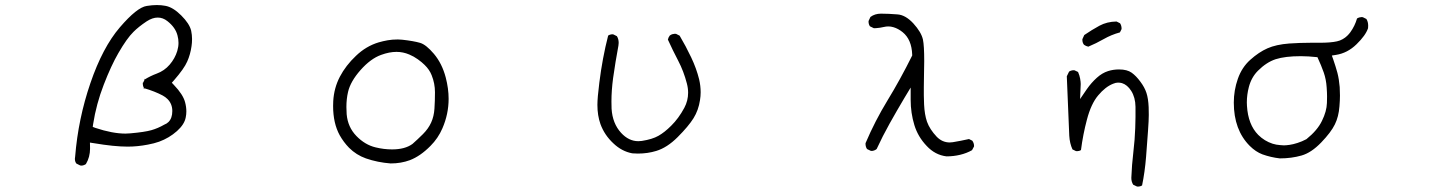

<svg xmlns="http://www.w3.org/2000/svg" viewBox="-20 -603 5540 741"><path d="M289.6 35.6Q291 36.1 294.4 36.1Q297.9 36.1 302.5 34.7Q307.1 33.2 311.5 30.3Q327.6 3.4 327.6 -30.3Q327.6 -33.2 327.1 -52.7L342.8 -50.3Q420.9 -37.1 472.7 -37.1Q510.7 -37.1 550.8 -44.9Q574.7 -49.3 594.2 -56.2Q632.8 -70.3 663.1 -97.2Q691.9 -123 696.8 -149.9Q699.2 -161.1 699.2 -172.9Q699.2 -190.4 694.3 -208.5Q686.5 -238.3 651.4 -274.9L643.1 -283.7L651.4 -293Q690.9 -338.4 702.6 -365.7Q714.8 -393.1 719.2 -424.8Q721.2 -437.5 721.2 -452.6Q721.2 -467.8 717.8 -484.4Q711.4 -511.7 679.2 -543.7Q647 -575.7 617.7 -580.6Q603 -583.5 585.2 -583.5Q567.4 -583.5 546.4 -580.1Q508.8 -574.7 442.4 -497.3Q376 -419.9 328.9 -282.2Q281.7 -144.5 270 1.5Q269 6.3 269 9.8Q269 21 274.9 28.3ZM626.5 -220.7Q645 -202.1 645 -174.6Q645 -147 630.4 -132.3Q623.5 -125.5 614.3 -122.1Q589.8 -107.9 564.2 -100.6Q538.6 -93.3 483.4 -88.4Q474.6 -87.4 464.4 -87.4Q414.1 -87.4 348.1 -109.4L337.9 -113.3L339.4 -124Q351.6 -201.7 380.4 -276.1Q409.2 -350.6 437 -398.4Q469.7 -455.1 495.1 -480Q515.1 -500 545.9 -520.5Q568.4 -535.2 588.6 -535.2Q608.9 -535.2 626 -521.5Q657.2 -497.1 665 -466.3Q668.9 -452.1 668.9 -437.3Q668.9 -422.4 664.1 -406.2Q655.3 -377.4 634.8 -353.5Q614.3 -329.6 584.5 -318.8Q561 -310.1 538.6 -296.4L531.7 -282.7Q531.2 -281.2 531.2 -280.3Q531.2 -270 536.1 -262.7Q577.6 -250.5 607.9 -234.4Q618.7 -228.5 626.5 -220.7ZM536.1 -262.7Q537.1 -260.7 538.6 -259.8L531.7 -263.7Q534.2 -263.2 536.1 -262.7ZM531.7 -282.7 530.3 -280.3 531.7 -285.2Q531.7 -283.7 531.7 -282.7ZM538.6 -296.4Q536.6 -295.4 535.2 -294.4L540 -299.8ZM614.3 -122.1 615.2 -122.6Q614.7 -122.1 614.3 -122.1Z M1571.8 -47.4Q1543 -26.4 1493.2 -26.4Q1461.4 -26.4 1429.7 -34.2Q1388.7 -43.9 1355.5 -78.1Q1322.3 -112.3 1317.9 -162.1Q1316.9 -176.3 1316.9 -189.9Q1316.9 -221.2 1323.2 -248Q1332.5 -288.6 1371.3 -332.5Q1410.2 -376.5 1450.7 -391.1Q1482.4 -402.8 1510.3 -402.8Q1535.6 -402.8 1559.6 -392.6Q1577.1 -385.3 1592.8 -374Q1608.4 -362.8 1618.7 -352.5Q1637.7 -334 1646 -312.5Q1658.7 -280.8 1658.7 -247.1Q1658.7 -213.4 1656.7 -183.6Q1654.8 -153.8 1644 -130.1Q1633.3 -106.4 1612.3 -85.4Q1591.3 -64.5 1571.8 -47.4ZM1711.4 -221.7Q1711.4 -261.2 1700.2 -304.2Q1686 -357.9 1654.8 -395Q1624.5 -430.7 1601.6 -437.5Q1576.7 -444.8 1532.7 -449.7Q1522.9 -450.7 1515.6 -450.7Q1493.7 -450.7 1475.8 -447.5Q1458 -444.3 1441.4 -439.5Q1392.6 -424.8 1354 -387.7Q1314.5 -350.6 1291.5 -306.6Q1269 -263.2 1266.1 -212.9Q1265.6 -203.1 1265.6 -193.8Q1265.6 -127.4 1291 -81.1Q1306.2 -54.2 1327.1 -32.7Q1355 -4.9 1392.1 8.3Q1437 23.9 1487.8 27.8Q1527.8 27.8 1562 15.1Q1602.5 -0.5 1641.1 -39.6Q1670.9 -69.3 1687.5 -107.9Q1711.4 -163.1 1711.4 -221.7Z M2285.6 -198.2Q2285.6 -157.2 2297.4 -124Q2313 -81.5 2347.2 -49.8Q2379.9 -18.6 2420.4 -11.2Q2431.6 -10.3 2441.9 -10.3Q2479.5 -10.3 2512.7 -20.5Q2554.7 -33.2 2595.2 -73.7Q2637.2 -115.7 2656.5 -146.7Q2675.8 -177.7 2681.6 -216.8Q2684.1 -231.9 2684.1 -247.1Q2684.1 -271.5 2678.2 -296.9Q2668 -338.4 2647.5 -381.6Q2627 -424.8 2603 -465.3L2589.4 -472.2Q2587.9 -472.7 2584.5 -472.7Q2581.1 -472.7 2575.4 -471.2Q2569.8 -469.7 2564.9 -465.8Q2559.6 -459 2557.6 -450.2Q2576.2 -409.2 2597.4 -368.7Q2618.7 -328.1 2630.9 -280.8Q2635.7 -262.7 2635.7 -245.1Q2635.7 -214.4 2621.1 -187Q2599.1 -146 2570.3 -117.7Q2544.9 -92.3 2521.2 -78.9Q2497.6 -65.4 2457 -59.1Q2450.2 -58.1 2443.4 -58.1Q2406.7 -58.1 2377 -90.3Q2343.8 -126.5 2340.3 -183.6Q2339.8 -197.3 2339.8 -211.4Q2339.8 -253.9 2346.2 -301.8Q2355 -364.3 2366.7 -426.8Q2367.7 -432.1 2367.7 -437.5Q2367.7 -452.6 2360.8 -463.4L2347.2 -470.2Q2345.7 -470.7 2343.8 -470.7Q2341.8 -470.7 2338.4 -470.2Q2332.5 -469.2 2327.1 -465.8Q2304.7 -378.4 2293 -283.7Q2285.6 -225.6 2285.6 -198.2Z M3494.6 -217.8Q3494.6 -167 3508.8 -120.6Q3522.5 -75.2 3556.6 -39.6Q3588.9 -4.9 3632.8 0.5Q3660.2 0.5 3685.5 -5.6Q3710.9 -11.7 3731.4 -23.4L3738.8 -37.1Q3739.3 -38.1 3739.3 -39.1Q3739.3 -50.8 3732.4 -60.1L3719.7 -66.4Q3687 -59.1 3657.2 -54.2Q3651.4 -53.2 3645.5 -53.2Q3616.7 -53.2 3595.2 -75.2Q3568.4 -103.5 3557.6 -133.3Q3548.3 -160.6 3546.4 -199.7Q3545.4 -218.8 3545.4 -234.9Q3545.4 -251 3545.4 -267.1Q3545.4 -283.2 3546.1 -316.7Q3546.9 -350.1 3546.9 -367.2Q3546.9 -426.8 3542 -450.2Q3535.6 -479 3504.9 -512.7Q3475.1 -544.9 3444.3 -547.4Q3408.7 -550.3 3379.9 -550.3Q3356.4 -550.3 3339.4 -537.6L3332.5 -522.9Q3332 -521.5 3332 -520.5Q3332 -509.3 3337.4 -501.5L3352.5 -494.1Q3354 -494.1 3356.4 -494.1Q3358.9 -494.1 3363.3 -494.6Q3374.5 -495.1 3391.6 -499Q3399.9 -501 3408.9 -501Q3418 -501 3428.2 -498Q3446.3 -492.7 3463.4 -479Q3498.5 -450.7 3500.5 -392.1V-388.7Q3454.1 -295.4 3404.8 -214.8Q3356.9 -136.2 3320.8 -51.3Q3320.3 -49.8 3320.3 -48.8Q3320.3 -36.6 3326.2 -27.8L3340.3 -21Q3341.3 -20.5 3344.7 -20.5Q3348.1 -20.5 3353.3 -22.2Q3358.4 -23.9 3363.3 -27.8Q3386.2 -77.6 3413.6 -126.5Q3440.9 -175.3 3470.2 -224.6L3494.6 -265.1Z M4308.6 -492.2Q4308.6 -504.4 4302.7 -513.2L4289.1 -520Q4252.4 -519.5 4223.1 -503.7Q4193.8 -487.8 4164.6 -467.8L4157.7 -452.6Q4157.2 -451.2 4157.2 -450.2Q4157.2 -438 4163.6 -430.2Q4170.9 -424.8 4180.2 -422.9Q4210.4 -435.5 4239.5 -452.1Q4268.6 -468.8 4302.2 -478L4308.1 -489.7Q4308.6 -491.2 4308.6 -492.2ZM4367.7 116.7Q4369.1 117.2 4372.1 117.2Q4380.4 117.2 4387.7 112.8Q4398.4 61 4403.1 2.7Q4407.7 -55.7 4410.6 -97.7Q4413.6 -139.6 4413.6 -159.4Q4413.6 -179.2 4413.1 -189.5Q4411.6 -223.1 4404.5 -244.6Q4397.5 -266.1 4380.9 -288.1Q4364.7 -310.1 4347.7 -322.3Q4330.1 -335 4298.8 -335Q4276.4 -335 4256.3 -328.6Q4233.4 -321.3 4212.9 -302.7Q4191.4 -283.2 4174.8 -259.3L4148.4 -220.7Q4150.9 -271 4150.9 -278.8Q4150.9 -286.6 4148.7 -299.3Q4146.5 -312 4140.6 -325.2L4127.4 -331.5Q4126 -332 4125 -332Q4113.8 -332 4106 -326.7L4097.2 -308.6Q4105 -108.9 4106.7 -79.3Q4108.4 -49.8 4119.1 -26.4L4132.3 -20Q4133.8 -19.5 4136.7 -19.5Q4145 -19.5 4151.9 -23.9Q4159.7 -84.5 4174.8 -141.1Q4190.9 -202.6 4218.3 -234.9Q4246.1 -268.1 4275.9 -279.8Q4286.1 -284.2 4294.7 -284.2Q4303.2 -284.2 4310.1 -282.2Q4330.6 -275.9 4345.7 -252.4Q4361.8 -227.1 4362.3 -190.9Q4362.3 -181.2 4362.3 -171.1Q4362.3 -161.1 4362.3 -150.9Q4361.8 -130.4 4361.3 -108.9Q4359.9 -65.4 4354 -15.6Q4348.1 33.2 4346.2 83.5Q4346.2 98.6 4353.5 109.9Z M4920.4 -43Q4905.8 -43.9 4891.6 -48.3Q4859.9 -58.6 4835.9 -82.5Q4796.9 -122.1 4792.5 -194.3Q4792 -201.2 4792 -207.5Q4792 -237.3 4799.8 -267.1Q4809.6 -304.7 4835 -330.1Q4867.7 -362.8 4903.3 -374.5Q4939.9 -386.2 5000.5 -386.2Q5028.3 -386.2 5064.5 -382.3Q5079.6 -349.6 5088.9 -323Q5098.1 -296.4 5100.1 -265.6Q5101.6 -245.6 5101.6 -230.7Q5101.6 -215.8 5101.1 -205.6Q5100.1 -173.3 5082 -136.7Q5064.5 -100.1 5022 -65.9Q5004.4 -56.6 4987.5 -51.3Q4970.7 -45.9 4956.8 -43.9Q4942.9 -42 4934.8 -42Q4926.8 -42 4920.4 -43ZM5073.2 -438H5038.6Q4997.6 -438 4955.6 -435.1Q4904.8 -431.2 4871.6 -416.5Q4838.4 -401.9 4805.2 -372.1Q4772.9 -343.3 4757.3 -298.8Q4741.7 -254.4 4741.7 -207Q4741.7 -101.6 4803.2 -40Q4826.2 -17.1 4852.1 -7.3Q4884.8 4.4 4919.4 8.3Q4964.4 8.3 5003.4 -2.9Q5041 -13.7 5079.1 -53.2Q5117.2 -92.8 5131.8 -123Q5146.5 -152.8 5149.4 -192.4Q5151.4 -216.3 5151.4 -234.4Q5151.4 -252.4 5150.4 -267.1Q5147.9 -297.4 5141.6 -321.8Q5134.8 -346.7 5125.5 -373.5L5120.1 -388.7L5135.7 -391.1Q5180.2 -397.9 5215.3 -432.1Q5250.5 -466.3 5259.8 -494.1Q5260.3 -499 5260.3 -503.9Q5260.3 -519 5253.4 -529.8L5239.7 -536.6Q5238.3 -537.1 5235.1 -537.1Q5231.9 -537.1 5227.1 -535.9Q5222.2 -534.7 5217.3 -531.7Q5209 -502.9 5191.4 -478.5Q5186.5 -471.7 5179.2 -464.6Q5171.9 -457.5 5161.6 -451.7Q5151.4 -445.8 5139.6 -443.4Q5115.7 -438 5073.2 -438Z"/></svg>

Font: NaikaiFont
Style: ExtraLight
Weight: 200
Version: Version 1.89